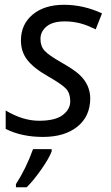

<svg xmlns="http://www.w3.org/2000/svg" viewBox="-20 -565 468 806"><path d="M243.7 -82.5Q274.9 -106.4 274.9 -139.6Q274.9 -172.9 257.8 -191.9Q240.7 -210.9 180.7 -245.1Q120.6 -279.3 94.2 -314Q67.9 -348.1 67.9 -395Q67.9 -462.9 117.2 -503.9Q166.5 -544.9 248.5 -544.9Q330.6 -544.9 408.2 -508.8L381.8 -441.9L354.5 -454.1Q305.2 -475.1 253.4 -475.1Q201.7 -475.6 175.8 -454.1Q149.9 -432.6 149.9 -402.3Q149.4 -372.1 167 -352.1Q184.6 -333 237.8 -302.7Q291 -272.5 313.5 -251.5Q358.4 -209.5 358.9 -151.9Q358.4 -76.2 304.7 -33.2Q251 9.8 160.6 9.8Q70.3 9.8 3.9 -23.9V-101.1Q75.7 -58.1 144 -58.1Q212.4 -58.1 243.7 -82.5ZM196.8 61V70.8Q186 99.6 152.8 147Q119.6 194.3 91.8 221.2H46.9V208Q89.8 141.6 118.7 61Z"/></svg>

Font: OpenSans-Italic
Style: Italic
Weight: 400
Italic angle: -12°
Foundry: Ascender Corporation
Version: Version 1.10